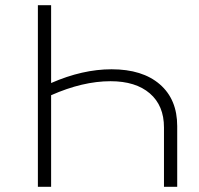

<svg xmlns="http://www.w3.org/2000/svg" viewBox="-20 -720 766 740"><path d="M410 -453Q529 -453 596 -395Q663 -337 663 -234V0H612V-229Q612 -313 557.5 -360Q503 -407 406 -407Q299 -407 177 -353V0H126V-700H177V-400Q298 -453 410 -453Z"/></svg>

Font: mBank Light
Style: Regular
Weight: 300
Designer: Julieta Ulanovsky
Foundry: Julieta Ulanovsky
Version: Version 7.200;PS 007.200;hotconv 1.0.88;makeotf.lib2.5.64775